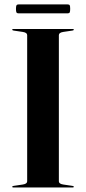

<svg xmlns="http://www.w3.org/2000/svg" viewBox="-20 -828 380 848"><path d="M240 -27Q240 -16 259.5 -13L300 -7Q306 -6 306 -3Q306 0 301 0H39Q34 0 34 -3Q34 -6 40 -7L80.5 -13Q100 -16 100 -27V-673Q100 -684 80.5 -687L40 -693Q34 -694 34 -697Q34 -700 39 -700H301Q306 -700 306 -697Q306 -694 300 -693L259.5 -687Q240 -684 240 -673ZM50.5 -788.5Q50.5 -800.5 52.8 -804.5Q55 -808.5 62 -808.5H278.5Q285.5 -808.5 287.8 -805Q290 -801.5 290 -789Q290 -777 287.8 -773Q285.5 -769 278.5 -769H62Q55 -769 52.8 -773Q50.5 -777 50.5 -788.5Z"/></svg>

Font: Fraunces 144pt SemiBold
Style: Regular
Weight: 600
Version: Version 1.000;[0bf87f6ff]